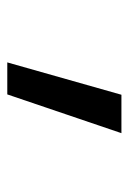

<svg xmlns="http://www.w3.org/2000/svg" viewBox="69 -256 361 540"><g transform="rotate(90 250.0 14.5)"><path d="M155 175 246 -146H354L245 175Z"/></g></svg>

Font: Iosevka Slab Medium
Style: Regular
Weight: 500
Monospace: yes
Designer: Belleve Invis
Foundry: Belleve Invis
Version: Version 11.1.1; ttfautohint (v1.8.3)